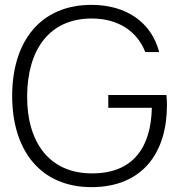

<svg xmlns="http://www.w3.org/2000/svg" viewBox="-20 -754 736 789"><path d="M356 15C568 15 666 -129.5 666 -320.5C666 -328.5 666 -346 664 -363.5H425V-311H604C600.5 -148 527 -41 357.5 -41.5C180.5 -41.5 90 -172.5 91.5 -360C93 -547.5 180.5 -678 357.5 -678C467 -677.5 544 -625 577 -540H634C603.5 -660 501 -734 356 -734C145.5 -734 30 -583 30 -360C30 -136 146.5 15 356 15Z"/></svg>

Font: Eudonet Light
Style: Regular
Weight: 300
Designer: Mikhail Sharanda
Foundry: Mikhail Sharanda
Version: Version 4.503;Glyphs 3.1.2 (3151)